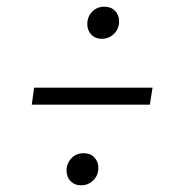

<svg xmlns="http://www.w3.org/2000/svg" viewBox="-20 -619 531 574"><path d="M179 -109Q179 -131 193.5 -146Q208 -161 230 -161Q250 -161 262 -148.5Q274 -136 274 -117Q274 -95 259 -80Q244 -65 222 -65Q203 -65 191 -77.5Q179 -90 179 -109ZM241 -547Q241 -569 255.5 -584Q270 -599 292 -599Q312 -599 324 -586.5Q336 -574 336 -555Q336 -533 321 -518Q306 -503 284 -503Q265 -503 253 -515.5Q241 -528 241 -547ZM82 -357H436L428 -306H75Z"/></svg>

Font: FiraGO Light
Style: Italic
Weight: 300
Italic angle: -8°
Designer: bBox Type GmbH
Foundry: bBox Type GmbH
Version: Version 1.001